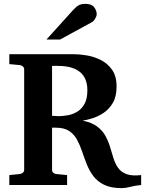

<svg xmlns="http://www.w3.org/2000/svg" viewBox="-20 -949 744 985"><path d="M605 16.1Q549.8 16.1 514.9 -0.7Q480 -17.6 459.2 -45.2Q438.5 -72.8 425.3 -106Q412.1 -139.2 401.1 -172.1Q390.1 -205.1 375 -232.7Q359.9 -260.3 334.5 -277.1Q309.1 -293.9 267.1 -293.9Q262.2 -293.9 257.3 -293.9Q252.4 -293.9 247.1 -293.9V-78.1Q247.1 -68.4 253.4 -62.7Q259.8 -57.1 269 -56.2L324.2 -50.8V0H27.8V-50.8L81.1 -56.2Q89.8 -57.1 96.9 -62.7Q104 -68.4 104 -78.1V-592.8Q104 -602.5 96.9 -608.4Q89.8 -614.3 81.1 -615.2L27.8 -620.1V-670.9H359.9Q387.7 -670.9 424.8 -664.8Q461.9 -658.7 496.8 -641.4Q531.7 -624 554.9 -591.1Q578.1 -558.1 578.1 -504.9Q578.1 -454.6 559.1 -421.6Q540 -388.7 511.5 -369.9Q482.9 -351.1 453.6 -342Q424.3 -333 403.8 -330.1Q450.7 -320.8 478.3 -300Q505.9 -279.3 521 -251.7Q536.1 -224.1 544.9 -194.1Q553.7 -164.1 562.5 -136.2Q571.3 -108.4 586.4 -87.2Q601.6 -65.9 629.2 -55.7Q656.7 -45.4 704.1 -50.8V0Q671.4 3.4 647.5 9.8Q623.5 16.1 605 16.1ZM279.8 -353Q303.2 -353 329.1 -357.9Q355 -362.8 377.4 -376.7Q399.9 -390.6 414.1 -417Q428.2 -443.4 428.2 -485.8Q428.2 -548.8 389.9 -579.8Q351.6 -610.8 278.8 -610.8Q278.8 -610.8 269.3 -611.3Q259.8 -611.8 247.1 -610.8V-355Q259.8 -354.5 268.1 -353.8Q276.4 -353 279.8 -353ZM476.1 -876.5Q476.1 -866.7 468.5 -853.5Q460.9 -840.3 450.2 -834.5L288.1 -746.1H218.3L355 -897.5Q372.1 -916 385 -922.6Q397.9 -929.2 418 -929.2Q450.2 -929.2 463.1 -911.9Q476.1 -894.5 476.1 -876.5Z"/></svg>

Font: Charis
Style: Bold
Weight: 700
Designer: Walt Agee, Miriam Martin, Annie Olsen, Victor Gaultney, Lorna Priest, Alan Ward, Bob Hallissy, Martin Hosken, Sharon Cor
Foundry: SIL Global
Version: Version 7.000